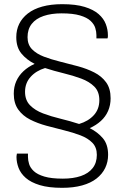

<svg xmlns="http://www.w3.org/2000/svg" viewBox="-20 -718 596 920"><path d="M278 182Q213 182 170.5 169Q128 156 103.5 134.5Q79 113 69 86.5Q59 60 59 34Q59 32 59.5 27.5Q60 23 61 18H114V34Q114 50 119.5 68Q125 86 142 102Q159 118 192.5 128Q226 138 281 138Q331 138 367.5 125.5Q404 113 424 87.5Q444 62 444 24Q444 -12 422.5 -34Q401 -56 365.5 -69.5Q330 -83 287.5 -93.5Q245 -104 202.5 -115.5Q160 -127 124.5 -145Q89 -163 67.5 -193Q46 -223 46 -269Q46 -302 58 -329Q70 -356 92.5 -377Q115 -398 146 -412Q108 -431 83 -461Q58 -491 58 -540Q58 -575 72 -603.5Q86 -632 113.5 -653.5Q141 -675 182.5 -686.5Q224 -698 278 -698Q343 -698 385.5 -685Q428 -672 452.5 -650.5Q477 -629 487 -602.5Q497 -576 497 -550Q497 -548 497 -543.5Q497 -539 495 -534H442V-550Q442 -566 436.5 -584Q431 -602 414 -618Q397 -634 363.5 -644Q330 -654 275 -654Q226 -654 189 -641.5Q152 -629 132 -603.5Q112 -578 112 -540Q112 -504 133.5 -482Q155 -460 190.5 -446.5Q226 -433 268.5 -422.5Q311 -412 353.5 -400.5Q396 -389 431.5 -371Q467 -353 488.5 -323.5Q510 -294 510 -247Q510 -214 498 -186.5Q486 -159 463.5 -138.5Q441 -118 410 -104Q448 -85 473 -55.5Q498 -26 498 24Q498 58 484 87Q470 116 442.5 137.5Q415 159 373.5 170.5Q332 182 278 182ZM359 -124Q403 -137 429.5 -166Q456 -195 456 -238Q456 -279 432 -303Q408 -327 369 -341.5Q330 -356 284.5 -367Q239 -378 196 -392Q153 -379 126.5 -349.5Q100 -320 100 -278Q100 -238 124 -213.5Q148 -189 186.5 -174.5Q225 -160 270.5 -149Q316 -138 359 -124Z"/></svg>

Font: Archivo Thin
Style: Regular
Weight: 250
Designer: Hector Gatti
Foundry: Omnibus-Type
Version: Version 2.001